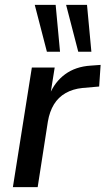

<svg xmlns="http://www.w3.org/2000/svg" viewBox="-20 -770 434 790"><path d="M33 0 111 -492H205L187 -379H183Q205 -433 248 -464.5Q291 -496 353 -500L394 -503L388 -414L319 -408Q280 -404 250 -387Q220 -370 202 -340.5Q184 -311 177 -270L135 0ZM302 -557 252 -750H338L356 -557ZM173 -557 123 -750H209L227 -557Z"/></svg>

Font: Nunito Sans 10pt SemiCondensed SemiBold
Style: Italic
Weight: 600
Width: 4
Italic angle: -9°
Designer: Vernon Adams
Foundry: Vernon Adams
Version: Version 3.101;gftools[0.9.27]